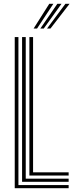

<svg xmlns="http://www.w3.org/2000/svg" viewBox="-20 -996 391 1016"><path d="M58 0V-800H77.5V-16.8H343.2V0ZM96.8 -33.8V-800H116.2V-50.5H343.2V-33.8ZM135.5 -67.2V-800H155V-84.2H343.2V-67.2ZM157.8 -845 240.8 -976H262.5L176 -845ZM228.8 -845 326.2 -976H348.2L247 -845ZM193.5 -845 283.5 -976H305.5L211.5 -845Z"/></svg>

Font: Big Shoulders Inline Text SemiBold
Style: Regular
Weight: 600
Designer: Patric King
Foundry: XO Type Co
Version: Version 1.000